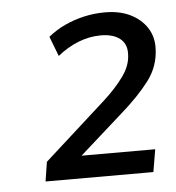

<svg xmlns="http://www.w3.org/2000/svg" viewBox="-40 -746 459 502"><g transform="rotate(-5 190.0 -495.5)"><path d="M60 -282 68 -333 230 -479Q262 -508 283 -537Q304 -566 304 -596Q305 -622 287 -636Q269 -650 237 -650Q207 -650 178 -638.5Q149 -627 123 -606L103 -658Q124 -675 148 -686Q172 -697 198.5 -703Q225 -709 253 -709Q292 -709 320 -695Q348 -681 363 -657.5Q378 -634 377 -604Q376 -557 347.5 -519.5Q319 -482 272 -441L136 -320V-341H353L343 -282Z"/></g></svg>

Font: Nunito Sans 12pt
Style: Italic
Weight: 400
Italic angle: -9°
Designer: Vernon Adams
Foundry: Vernon Adams
Version: Version 3.101;gftools[0.9.27]